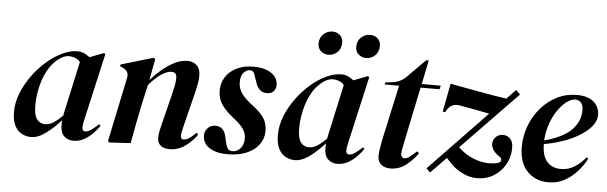

<svg xmlns="http://www.w3.org/2000/svg" viewBox="-48 -902 3466 1096"><g transform="rotate(5 1684.5 -354.0)"><path d="M155 15Q127 15 102 2Q77 -11 61.5 -41Q46 -71 46 -120Q46 -173 67 -226.5Q88 -280 123 -328.5Q158 -377 201 -414.5Q244 -452 290 -474Q336 -496 377 -496Q397 -496 414.5 -488.5Q432 -481 448 -468L529 -499L537 -494L450 -111Q443 -83 443 -65Q443 -44 462 -44Q476 -44 494.5 -57Q513 -70 537 -92L545 -84Q530 -60 507.5 -37.5Q485 -15 457.5 0Q430 15 399 15Q365 15 344 -5.5Q323 -26 323 -69Q323 -83 324 -96Q284 -51 239.5 -18Q195 15 155 15ZM164 -165Q164 -112 181.5 -88.5Q199 -65 228 -65Q252 -65 276 -80Q300 -95 328 -123Q330 -135 333 -148L396 -436Q383 -452 365 -458Q347 -464 333 -464Q290 -464 243 -413Q206 -372 185 -305Q164 -238 164 -165Z M604 7 595 0 672 -368Q681 -407 644 -424L627 -432L628 -442L814 -497L823 -489L800 -368Q852 -427 906 -461.5Q960 -496 1008 -496Q1040 -496 1061 -476.5Q1082 -457 1082 -416Q1082 -395 1078 -372.5Q1074 -350 1068 -326L1015 -113Q1011 -97 1009 -86.5Q1007 -76 1007 -68Q1007 -47 1024 -47Q1052 -47 1095 -92L1105 -82Q1080 -45 1039 -15Q998 15 948 15Q915 15 897 -0.5Q879 -16 879 -44Q879 -65 884 -87.5Q889 -110 895 -134L934 -290Q942 -322 947 -347Q952 -372 952 -393Q952 -411 944 -418.5Q936 -426 922 -426Q898 -426 865.5 -405Q833 -384 794 -339L766 -213Q755 -160 745 -107Q735 -54 725 0Z M1279 15Q1216 15 1177 -10Q1138 -35 1138 -81Q1138 -105 1155 -123Q1172 -141 1199 -141Q1249 -141 1261 -80L1267 -52Q1272 -31 1279.5 -18Q1287 -5 1309 -5Q1334 -5 1353 -26Q1372 -47 1372 -84Q1372 -112 1354.5 -138Q1337 -164 1296 -195Q1255 -227 1230 -261.5Q1205 -296 1205 -344Q1205 -386 1226.5 -420.5Q1248 -455 1289 -475.5Q1330 -496 1386 -496Q1451 -496 1488.5 -470Q1526 -444 1526 -403Q1526 -381 1513 -366.5Q1500 -352 1474 -352Q1426 -352 1409 -410L1399 -438Q1394 -458 1387 -466Q1380 -474 1365 -474Q1349 -474 1332 -456.5Q1315 -439 1315 -401Q1315 -365 1336.5 -335.5Q1358 -306 1401 -274Q1445 -241 1465.5 -210Q1486 -179 1486 -135Q1486 -94 1462 -60Q1438 -26 1392 -5.5Q1346 15 1279 15Z M1667 15Q1639 15 1614 2Q1589 -11 1573.5 -41Q1558 -71 1558 -120Q1558 -173 1579 -226.5Q1600 -280 1635 -328.5Q1670 -377 1713 -414.5Q1756 -452 1802 -474Q1848 -496 1889 -496Q1909 -496 1926.5 -488.5Q1944 -481 1960 -468L2041 -499L2049 -494L1962 -111Q1955 -83 1955 -65Q1955 -44 1974 -44Q1988 -44 2006.5 -57Q2025 -70 2049 -92L2057 -84Q2042 -60 2019.5 -37.5Q1997 -15 1969.5 0Q1942 15 1911 15Q1877 15 1856 -5.5Q1835 -26 1835 -69Q1835 -83 1836 -96Q1796 -51 1751.5 -18Q1707 15 1667 15ZM1676 -165Q1676 -112 1693.5 -88.5Q1711 -65 1740 -65Q1764 -65 1788 -80Q1812 -95 1840 -123Q1842 -135 1845 -148L1908 -436Q1895 -452 1877 -458Q1859 -464 1845 -464Q1802 -464 1755 -413Q1718 -372 1697 -305Q1676 -238 1676 -165ZM1805 -601Q1781 -601 1762.5 -616.5Q1744 -632 1744 -660Q1744 -695 1767 -715Q1790 -735 1818 -735Q1843 -735 1860.5 -719Q1878 -703 1878 -677Q1878 -641 1856 -621Q1834 -601 1805 -601ZM2021 -601Q1997 -601 1978.5 -616.5Q1960 -632 1960 -660Q1960 -695 1983 -715Q2006 -735 2033 -735Q2059 -735 2076.5 -719Q2094 -703 2094 -677Q2094 -641 2071.5 -621Q2049 -601 2021 -601Z M2213 15Q2182 15 2161.5 -1.5Q2141 -18 2141 -50Q2141 -70 2145 -93.5Q2149 -117 2154 -144L2223 -460H2140L2143 -472L2179 -476Q2207 -479 2228 -490Q2249 -501 2268 -521L2364 -618H2379L2351 -481H2460L2455 -460H2346L2277 -127Q2273 -108 2271 -94.5Q2269 -81 2269 -72Q2269 -62 2275 -56Q2281 -50 2288 -50Q2302 -50 2318 -61.5Q2334 -73 2358 -96L2370 -86Q2345 -49 2305 -17Q2265 15 2213 15Z M2442 18 2420 -4 2749 -346Q2712 -353 2669.5 -361.5Q2627 -370 2578 -378Q2530 -387 2504 -343L2498 -332L2484 -335L2515 -497Q2596 -482 2682.5 -466Q2769 -450 2839 -440L2891 -494L2915 -470L2595 -140Q2630 -105 2677.5 -84.5Q2725 -64 2773 -64Q2790 -64 2804 -66Q2818 -68 2828 -72Q2840 -77 2840.5 -88Q2841 -99 2830 -106Q2799 -127 2790 -145Q2781 -163 2781 -175Q2781 -199 2797.5 -215.5Q2814 -232 2839 -232Q2864 -232 2880.5 -214.5Q2897 -197 2897 -162Q2897 -111 2873 -68Q2849 -25 2807 1Q2765 27 2710 27Q2668 27 2626.5 6Q2585 -15 2558 -44L2531 -73Z M3120 15Q3045 15 2998 -34Q2951 -83 2951 -173Q2951 -237 2973 -295Q2995 -353 3034.5 -398.5Q3074 -444 3126 -470Q3178 -496 3239 -496Q3302 -496 3335.5 -467.5Q3369 -439 3369 -392Q3369 -353 3332.5 -315Q3296 -277 3230 -246.5Q3164 -216 3075 -200Q3076 -131 3105 -99Q3134 -67 3185 -67Q3228 -67 3264 -90.5Q3300 -114 3325 -146L3335 -139Q3315 -100 3283.5 -65Q3252 -30 3211 -7.5Q3170 15 3120 15ZM3232 -469Q3209 -469 3182.5 -449Q3156 -429 3132.5 -394.5Q3109 -360 3093.5 -315.5Q3078 -271 3075 -221Q3185 -251 3231.5 -300Q3278 -349 3278 -411Q3278 -441 3265 -455Q3252 -469 3232 -469Z"/></g></svg>

Font: DM Serif Display
Style: Italic
Weight: 400
Italic angle: -12°
Designer: Colophon Foundry, Frank Grießhammer
Foundry: Colophon Foundry
Version: Version 5.100; ttfautohint (v1.8.2)